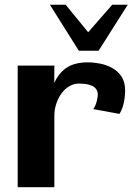

<svg xmlns="http://www.w3.org/2000/svg" viewBox="-20 -777 578 797"><path d="M53.4 0V-504.7H205.6L204 -242.2L174.6 -336.9Q188.2 -398.1 207.9 -438.3Q227.7 -478.5 260.4 -498.3Q293.1 -518.2 345.2 -518.2Q368.8 -518.2 395.3 -513Q421.9 -507.8 445.7 -494.8Q469.5 -481.8 484.5 -459Q499.5 -436.2 499.5 -400.7Q499.5 -391.1 497.7 -373.7Q495.8 -356.3 490.6 -337.6Q485.4 -318.9 475.7 -304.2L366.9 -324.2Q374.2 -332.6 378.3 -345.6Q382.4 -358.6 383.4 -364.8Q389.2 -388.9 382 -402.3Q374.9 -415.7 360.9 -421.5Q347 -427.3 332.5 -428.7Q317.9 -430.2 308.7 -430.2Q286.4 -430.2 267.5 -418.9Q248.6 -407.7 234.8 -388.6Q221.1 -369.4 213.3 -345.4Q205.6 -321.4 205.6 -295.9V0ZM187.2 -757.3 307.2 -566.4H389.3L510.3 -757.3H445.8L346 -643.2L252.6 -757.3Z"/></svg>

Font: Russolo 10pt ExtraLight
Style: Regular
Weight: 200
Designer: Micah Stupak-Hahn
Version: Version 1.000